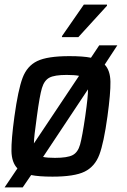

<svg xmlns="http://www.w3.org/2000/svg" viewBox="-24 -763 553 838"><path d="M0 0ZM445 -255Q429 -139 409.5 -87.5Q390 -36 345.5 -14Q301 8 205 8Q146 8 112 1L75 55H-4L52 -28Q27 -54 26 -103.5Q25 -153 39 -255Q55 -371 74.5 -423Q94 -475 138.5 -496.5Q183 -518 279 -518Q339 -518 373 -511L409 -565H488L433 -481Q457 -456 458 -406.5Q459 -357 445 -255ZM124 -137 321 -432Q302 -436 267 -436Q214 -436 191.5 -424Q169 -412 159 -378.5Q149 -345 137 -255Q124 -164 124 -137ZM348 -255Q361 -346 360 -373L164 -78Q182 -74 216 -74Q270 -74 293 -86Q316 -98 325.5 -132Q335 -166 348 -255ZM246 -601 247 -606 342 -743H443V-738L318 -601Z"/></svg>

Font: Assailand Medium
Style: Italic
Weight: 500
Italic angle: -8°
Designer: Hector Gatti with collaboration of the Omnibus-Type team
Foundry: Omnibus-Type
Version: Version 0.072;October 19, 2019;FontCreator 12.0.0.2547 64-bi